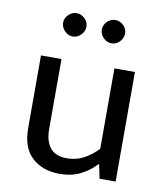

<svg xmlns="http://www.w3.org/2000/svg" viewBox="-78 -737 695 811"><g transform="rotate(10 269.5 -331.5)"><path d="M383 -470H471V0H402L390 -59H386Q360 -30 321.5 -10.5Q283 9 232 9Q159 9 113.5 -32.5Q68 -74 68 -158V-470H156V-169Q156 -139 163.5 -118Q171 -97 183.5 -84.5Q196 -72 213 -66.5Q230 -61 250 -61Q290 -61 322 -78Q354 -95 383 -125ZM136 -623Q136 -642 151 -657Q166 -672 186 -672Q206 -672 221 -657Q236 -642 236 -623Q236 -603 221 -587.5Q206 -572 186 -572Q166 -572 151 -587.5Q136 -603 136 -623ZM302 -623Q302 -642 317 -657Q332 -672 352 -672Q372 -672 387 -657Q402 -642 402 -623Q402 -603 387 -587.5Q372 -572 352 -572Q332 -572 317 -587.5Q302 -603 302 -623Z"/></g></svg>

Font: Mukta Mahee
Style: Regular
Weight: 400
Designer: Shuchita Grover, Noopur Datye, Girish Dalvi, Yashodeep Gholap
Foundry: Ek Type
Version: Version 2.538;PS 1.000;hotconv 16.6.51;makeotf.lib2.5.65220;